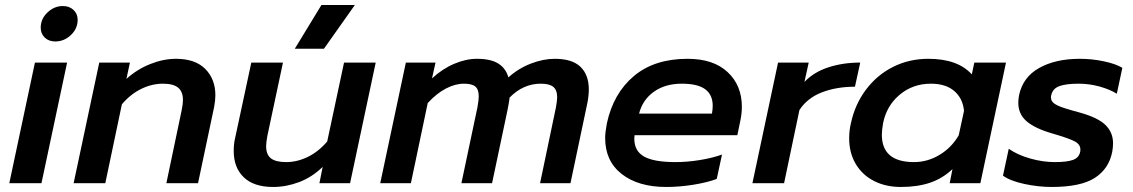

<svg xmlns="http://www.w3.org/2000/svg" viewBox="-20 -729 4510 764"><path d="M142 -619Q142 -654 169 -679.5Q196 -705 230 -705Q256 -705 272.5 -689.5Q289 -674 289 -650Q289 -615 262 -589.5Q235 -564 200 -564Q174 -564 158 -579.5Q142 -595 142 -619ZM119 -480H247L145 0H17Z M375 -480H497L483 -415Q525 -453 577.5 -474Q630 -495 680 -495Q757 -495 797 -454.5Q837 -414 837 -350Q837 -330 832 -303L768 0H642L703 -291Q708 -316 708 -331Q708 -364 689 -380Q670 -396 628 -396Q585 -396 542.5 -375.5Q500 -355 465 -314L399 0H273Z M1259 -709H1392L1269 -535H1153ZM910 -128Q910 -156 915 -177L980 -480H1106L1044 -189Q1039 -162 1039 -147Q1039 -114 1058 -99Q1077 -84 1119 -84Q1162 -84 1204.5 -104.5Q1247 -125 1282 -166L1349 -480H1475L1373 0H1251L1264 -65Q1222 -24 1170.5 -4.5Q1119 15 1067 15Q990 15 950 -23.5Q910 -62 910 -128Z M1595 -480H1713L1699 -417Q1740 -455 1787 -475Q1834 -495 1878 -495Q1933 -495 1963 -476Q1993 -457 2003 -421Q2043 -457 2092.5 -476Q2142 -495 2187 -495Q2257 -495 2290 -463Q2323 -431 2323 -373Q2323 -348 2317 -318L2250 0H2129L2192 -301Q2197 -328 2197 -342Q2197 -371 2181.5 -383.5Q2166 -396 2132 -396Q2062 -396 2008 -341Q2005 -318 1999 -289L1938 0H1816L1880 -303Q1885 -331 1885 -346Q1885 -373 1871.5 -384.5Q1858 -396 1826 -396Q1791 -396 1754 -376.5Q1717 -357 1682 -319L1615 0H1493Z M2388 -180Q2388 -202 2395 -239Q2421 -358 2502.5 -426.5Q2584 -495 2716 -495Q2819 -495 2875.5 -442Q2932 -389 2932 -304Q2932 -278 2926 -249L2914 -191H2505L2504 -177Q2504 -128 2543 -106Q2582 -84 2668 -84Q2714 -84 2764 -92Q2814 -100 2853 -114L2832 -17Q2795 -3 2739.5 6Q2684 15 2631 15Q2520 15 2454 -36.5Q2388 -88 2388 -180ZM2813 -277Q2816 -294 2816 -308Q2816 -352 2786 -374Q2756 -396 2693 -396Q2627 -396 2582 -364Q2537 -332 2523 -277Z M3076 -480H3198L3181 -403Q3218 -442 3276 -461Q3334 -480 3403 -480L3382 -384Q3309 -384 3250.5 -361.5Q3192 -339 3161 -291L3100 0H2974Z M3359 -179Q3359 -210 3366 -239Q3382 -314 3426 -372.5Q3470 -431 3534 -463Q3598 -495 3674 -495Q3791 -495 3847 -433L3857 -480H3983L3881 0H3759L3770 -56Q3731 -19 3681 -2Q3631 15 3565 15Q3505 15 3458.5 -8.5Q3412 -32 3385.5 -76Q3359 -120 3359 -179ZM3795 -191 3816 -288Q3811 -338 3777 -367Q3743 -396 3684 -396Q3613 -396 3560.5 -352.5Q3508 -309 3494 -239Q3489 -211 3489 -193Q3489 -84 3617 -84Q3671 -84 3719 -113Q3767 -142 3795 -191Z M3971 -30 3994 -137Q4028 -113 4078.5 -98.5Q4129 -84 4177 -84Q4225 -84 4249 -92.5Q4273 -101 4278 -124Q4279 -128 4279 -134Q4279 -155 4255.5 -167Q4232 -179 4167 -198Q4098 -218 4065 -246.5Q4032 -275 4032 -320Q4032 -334 4035 -350Q4050 -422 4115 -458.5Q4180 -495 4277 -495Q4325 -495 4372.5 -485Q4420 -475 4446 -459L4424 -356Q4397 -373 4356 -384.5Q4315 -396 4272 -396Q4223 -396 4196 -386.5Q4169 -377 4163 -350Q4162 -347 4162 -341Q4162 -327 4174.5 -317.5Q4187 -308 4215 -299Q4243 -290 4277 -281Q4349 -261 4379 -231.5Q4409 -202 4409 -159Q4409 -144 4406 -126Q4393 -58 4337 -21.5Q4281 15 4164 15Q4112 15 4056 3Q4000 -9 3971 -30Z"/></svg>

Font: Prompt Medium
Style: Italic
Weight: 500
Italic angle: -12°
Designer: Katatrad Team
Foundry: CadsonDemak
Version: Version 1.001